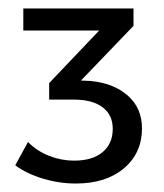

<svg xmlns="http://www.w3.org/2000/svg" viewBox="-20 -788 388 453"><path d="M315 -485Q315 -427 272.5 -391Q230 -355 159 -355Q120 -355 81.5 -366.5Q43 -378 16 -398L46 -453Q68 -431 96.5 -420Q125 -409 155 -409Q198 -409 222 -429Q246 -449 246 -484Q246 -517 222 -535Q198 -553 154 -553H96V-592L214 -716H35V-768H295V-727L171 -598L193 -597Q248 -592 281.5 -562.5Q315 -533 315 -485Z"/></svg>

Font: Montserrat
Style: Regular
Weight: 400
Designer: Julieta Ulanovsky
Foundry: Julieta Ulanovsky
Version: Version 6.001